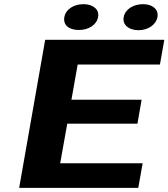

<svg xmlns="http://www.w3.org/2000/svg" viewBox="-20 -902 809 922"><path d="M640 -308 660 -423H323L353 -592H748L769 -711H197L72 0H644L665 -118H269L303 -308ZM359 -758C405 -758 444 -782 451 -820C458 -857 426 -882 381 -882C335 -882 296 -858 289 -820C282 -781 312 -758 359 -758ZM645 -757C690 -757 729 -782 736 -820C743 -857 712 -882 667 -882C621 -882 581 -858 574 -820C567 -782 599 -757 645 -757Z"/></svg>

Font: Asimov
Style: XWidIt
Weight: 500
Designer: Google
Version: Version 2.000980; 2014